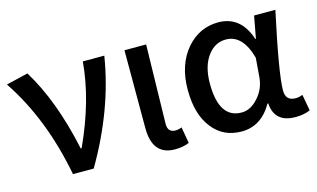

<svg xmlns="http://www.w3.org/2000/svg" viewBox="-74 -772 1641 993"><g transform="rotate(-15 747.0 -275.5)"><path d="M214 0Q155 -311 4 -536L121 -564Q230 -387 287 -118H292Q397 -346 414 -550H529Q485 -273 325 0Z M637 -133V-550H753L744 -126Q744 -81 785 -81Q802 -81 819 -88L834 -1Q801 13 758 13Q637 13 637 -133Z M960 -60Q900 -134 900 -267Q900 -402 973 -486Q1042 -564 1142 -564Q1262 -564 1306 -431H1309L1331 -550H1445Q1375 -226 1375 -136Q1375 -81 1429 -81Q1447 -81 1466 -89L1482 -2Q1450 13 1403 13Q1291 13 1284 -92H1280Q1220 13 1115 13Q1017 13 960 -60ZM1229 -128Q1270 -173 1275 -236L1283 -337Q1247 -468 1157 -468Q1100 -468 1062 -419Q1019 -364 1019 -269Q1019 -82 1140 -82Q1189 -82 1229 -128Z"/></g></svg>

Font: Noto Sans S Chinese Medium
Style: Regular
Weight: 500
Designer: Ryoko NISHIZUKA  (kana & ideographs); Paul D. Hunt (Latin, Greek & Cyrillic); Wenlong ZHANG  (bopomofo); Sandoll Communi
Foundry: Adobe Systems Incorporated
Version: Version 1.000;PS 1;hotconv 1.0.78;makeotf.lib2.5.61930